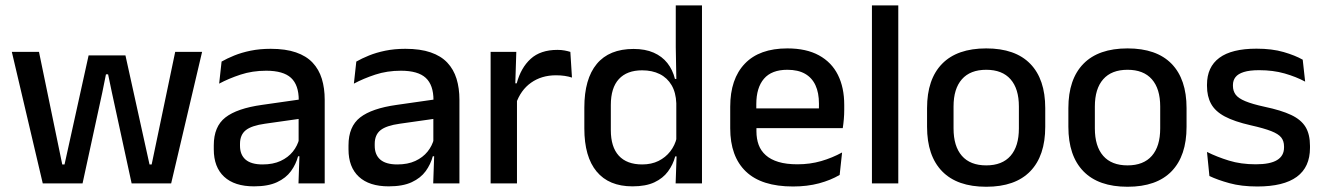

<svg xmlns="http://www.w3.org/2000/svg" viewBox="-20 -682 4922 714"><path d="M139 0 24 -489H125L211.5 -70.5H220L309.5 -476H446.5L536 -70.5H544L631.5 -489H731.5L616.5 0H469.5L396 -338.5L382 -405.5H374L360.5 -338.5L287 0Z M1090 0 1094 -116 1090.5 -131V-285L1091 -309.5Q1091 -366 1062.2 -392.5Q1033.5 -419 970 -419Q918.5 -419 874.5 -404.5Q830.5 -390 795 -371L804 -453Q824 -464.5 851 -475.5Q878 -486.5 912 -493.5Q946 -500.5 986.5 -500.5Q1042 -500.5 1080.5 -487.2Q1119 -474 1142.5 -449Q1166 -424 1176.8 -389Q1187.5 -354 1187.5 -311V0ZM924.5 11Q852 11 813.5 -24.8Q775 -60.5 775 -126.5V-141.5Q775 -211.5 818.2 -245.2Q861.5 -279 954.5 -292L1101.5 -313L1107 -242L966 -222Q915.5 -215 894 -197.8Q872.5 -180.5 872.5 -147V-140Q872.5 -106.5 893.2 -88.5Q914 -70.5 956.5 -70.5Q995.5 -70.5 1023.5 -83.5Q1051.5 -96.5 1069 -118.2Q1086.5 -140 1093 -166.5L1106.5 -101H1088.5Q1080.5 -71 1062 -45.5Q1043.5 -20 1010.2 -4.5Q977 11 924.5 11Z M1591 0 1595 -116 1591.5 -131V-285L1592 -309.5Q1592 -366 1563.2 -392.5Q1534.5 -419 1471 -419Q1419.5 -419 1375.5 -404.5Q1331.5 -390 1296 -371L1305 -453Q1325 -464.5 1352 -475.5Q1379 -486.5 1413 -493.5Q1447 -500.5 1487.5 -500.5Q1543 -500.5 1581.5 -487.2Q1620 -474 1643.5 -449Q1667 -424 1677.8 -389Q1688.5 -354 1688.5 -311V0ZM1425.5 11Q1353 11 1314.5 -24.8Q1276 -60.5 1276 -126.5V-141.5Q1276 -211.5 1319.2 -245.2Q1362.5 -279 1455.5 -292L1602.5 -313L1608 -242L1467 -222Q1416.5 -215 1395 -197.8Q1373.5 -180.5 1373.5 -147V-140Q1373.5 -106.5 1394.2 -88.5Q1415 -70.5 1457.5 -70.5Q1496.5 -70.5 1524.5 -83.5Q1552.5 -96.5 1570 -118.2Q1587.5 -140 1594 -166.5L1607.5 -101H1589.5Q1581.5 -71 1563 -45.5Q1544.5 -20 1511.2 -4.5Q1478 11 1425.5 11Z M1898.5 -295.5 1877.5 -372H1901.5Q1917 -430 1953.5 -463.2Q1990 -496.5 2053 -496.5Q2068 -496.5 2079.8 -494.2Q2091.5 -492 2101 -489L2107 -393.5Q2095 -397.5 2080 -399.8Q2065 -402 2047.5 -402Q1994 -402 1955 -374.5Q1916 -347 1898.5 -295.5ZM1804.5 0V-489H1900L1895.5 -346.5L1902.5 -339.5V0Z M2332 11Q2244.5 11 2198.8 -44Q2153 -99 2153 -204.5V-282Q2153 -388.5 2199.2 -444.2Q2245.5 -500 2336 -500Q2379.5 -500 2410.8 -486.2Q2442 -472.5 2461.8 -447.5Q2481.5 -422.5 2490 -388.5H2522.5L2495 -298Q2493.5 -338 2477.5 -365.2Q2461.5 -392.5 2433.5 -406.5Q2405.5 -420.5 2368 -420.5Q2311.5 -420.5 2281.5 -388Q2251.5 -355.5 2251.5 -291.5V-198Q2251.5 -135.5 2281.2 -103Q2311 -70.5 2368 -70.5Q2402.5 -70.5 2428.8 -83.5Q2455 -96.5 2472.5 -119Q2490 -141.5 2496.5 -169.5L2519.5 -100.5H2491Q2483 -70 2464.2 -44.5Q2445.5 -19 2413.5 -4Q2381.5 11 2332 11ZM2492.5 0 2496.5 -114.5 2495 -145.5V-348.5L2495.5 -367.5L2493 -506V-662H2590.5V0Z M2929 11.5Q2812 11.5 2753.8 -44.2Q2695.5 -100 2695.5 -205V-285Q2695.5 -388.5 2749.8 -445.2Q2804 -502 2908 -502Q2978.5 -502 3025.5 -476.2Q3072.5 -450.5 3096 -403.5Q3119.5 -356.5 3119.5 -292V-273.5Q3119.5 -256.5 3118 -239Q3116.5 -221.5 3114 -205.5H3024Q3025 -231.5 3025.2 -254.5Q3025.5 -277.5 3025.5 -296.5Q3025.5 -337 3012.5 -365Q2999.5 -393 2973.5 -407.8Q2947.5 -422.5 2908 -422.5Q2849.5 -422.5 2821 -389.2Q2792.5 -356 2792.5 -294.5V-248.5L2793 -237V-193.5Q2793 -166 2801.2 -143.5Q2809.5 -121 2827.8 -104.8Q2846 -88.5 2875 -79.8Q2904 -71 2945.5 -71Q2992.5 -71 3033.8 -83Q3075 -95 3111.5 -115L3102.5 -31.5Q3069.5 -12 3025.8 -0.2Q2982 11.5 2929 11.5ZM2747.5 -205.5V-279H3094V-205.5Z M3222.5 0V-662H3320.5V0Z M3647.5 12.5Q3539.5 12.5 3483.5 -45Q3427.5 -102.5 3427.5 -210.5V-280Q3427.5 -387.5 3483.5 -444.8Q3539.5 -502 3647.5 -502Q3755.5 -502 3811.2 -444.8Q3867 -387.5 3867 -280V-210.5Q3867 -102.5 3811.2 -45Q3755.5 12.5 3647.5 12.5ZM3647.5 -67Q3707 -67 3738 -102.5Q3769 -138 3769 -204.5V-286Q3769 -352 3738 -387.2Q3707 -422.5 3647.5 -422.5Q3588 -422.5 3557 -387.2Q3526 -352 3526 -286V-204.5Q3526 -138 3557 -102.5Q3588 -67 3647.5 -67Z M4173 12.5Q4065 12.5 4009 -45Q3953 -102.5 3953 -210.5V-280Q3953 -387.5 4009 -444.8Q4065 -502 4173 -502Q4281 -502 4336.8 -444.8Q4392.5 -387.5 4392.5 -280V-210.5Q4392.5 -102.5 4336.8 -45Q4281 12.5 4173 12.5ZM4173 -67Q4232.5 -67 4263.5 -102.5Q4294.5 -138 4294.5 -204.5V-286Q4294.5 -352 4263.5 -387.2Q4232.5 -422.5 4173 -422.5Q4113.5 -422.5 4082.5 -387.2Q4051.5 -352 4051.5 -286V-204.5Q4051.5 -138 4082.5 -102.5Q4113.5 -67 4173 -67Z M4655.5 11.5Q4596.5 11.5 4552 -0.8Q4507.5 -13 4477.5 -27.5L4468.5 -117Q4505.5 -98.5 4550 -84.8Q4594.5 -71 4650 -71Q4703.5 -71 4729.2 -86.8Q4755 -102.5 4755 -133.5V-137.5Q4755 -157.5 4744.5 -170.8Q4734 -184 4707.2 -194.5Q4680.5 -205 4631.5 -216Q4570 -230 4534.5 -249Q4499 -268 4483.8 -295.8Q4468.5 -323.5 4468.5 -362.5V-367Q4468.5 -433 4514.5 -467Q4560.5 -501 4652.5 -501Q4710.5 -501 4753.5 -488.5Q4796.5 -476 4824.5 -460L4833.5 -378.5Q4800 -396.5 4757.2 -408.8Q4714.5 -421 4662.5 -421Q4627 -421 4605.5 -414.2Q4584 -407.5 4574.5 -395.2Q4565 -383 4565 -366V-362.5Q4565 -344 4575 -330.2Q4585 -316.5 4610.8 -305.8Q4636.5 -295 4682.5 -285Q4744.5 -272 4781.5 -254.5Q4818.5 -237 4835 -209.8Q4851.5 -182.5 4851.5 -139.5V-132Q4851.5 -60.5 4802.5 -24.5Q4753.5 11.5 4655.5 11.5Z"/></svg>

Font: Anek Bangla Medium
Style: Regular
Weight: 500
Designer: Sulekha Rajkumar (Bangla), Yesha Goshar (Latin)
Foundry: Ek Type
Version: Version 1.003